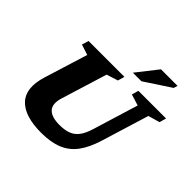

<svg xmlns="http://www.w3.org/2000/svg" viewBox="-223 -1163 1404 1404"><g transform="rotate(45 479.0 -461.0)"><path d="M314 -272Q290 -194 324 -158Q358 -122 439.5 -122Q493.5 -122 530.8 -136.2Q568 -150.5 593 -183.8Q618 -217 635.5 -274.5L743.5 -627.5L656.5 -654.5L671.5 -707H957.5L943 -654.5L853 -628.5L740.5 -262Q710.5 -163.5 665.5 -103Q620.5 -42.5 552.5 -14.8Q484.5 13 385.5 13Q213.5 13 141.8 -63.5Q70 -140 117.5 -292.5L221.5 -628L140 -654.5L156 -707H527L512 -654.5L423.5 -626.5ZM549 -772 677 -935H848.5L839 -904.5L637.5 -772Z"/></g></svg>

Font: Newsreader Caption
Style: Bold Italic
Weight: 700
Italic angle: -17°
Designer: Hugues Gentile
Foundry: Production Type
Version: Version 1.001